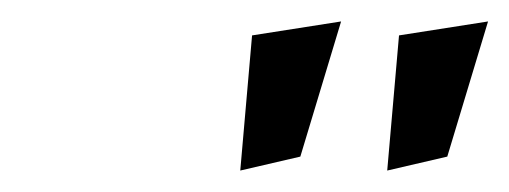

<svg xmlns="http://www.w3.org/2000/svg" viewBox="-20 -913 475 179"><path d="M215 -880 204 -754 260 -767 298 -893ZM352 -880 341 -754 397 -767 435 -893Z"/></svg>

Font: Corrode
Style: Ita
Weight: 400
Designer: Mew Too
Version: Version 0.532